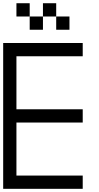

<svg xmlns="http://www.w3.org/2000/svg" viewBox="-20 -1187 623 1207"><path d="M0 0V-916.7H500V-833.3H83.3V-500H500V-416.7H83.3V-83.3H500V0ZM166.7 -1000V-1083.3H250V-1000ZM166.7 -1166.7V-1083.3H83.3V-1166.7ZM333.3 -1000V-1083.3H416.7V-1000ZM333.3 -1166.7V-1083.3H250V-1166.7Z"/></svg>

Font: Galmuri11 Regular
Style: Regular
Weight: 400
Designer: Minseo Lee (Quiple)
Version: Version 2.356;hotconv 1.1.0;makeotfexe 2.6.0 DEVELOPMENT